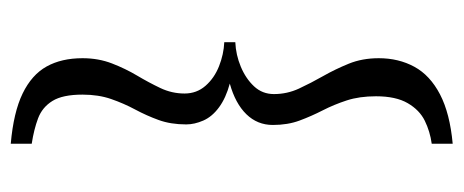

<svg xmlns="http://www.w3.org/2000/svg" viewBox="-266 -438 841 348"><g transform="rotate(-90 154.0 -263.5)"><path d="M68 137V99Q90 96 109.5 86.5Q129 77 141.5 55.5Q154 34 154 -2Q154 -32 146.5 -55Q139 -78 128.5 -98.5Q118 -119 110 -140.5Q102 -162 102 -189Q102 -217 121.5 -237Q141 -257 177 -267Q151 -274 134 -286.5Q117 -299 110 -315Q103 -331 103 -346Q103 -374 111 -396Q119 -418 130 -438.5Q141 -459 149 -482Q157 -505 157 -534Q157 -570 145.5 -588.5Q134 -607 114 -614.5Q94 -622 68 -626V-664Q125 -659 159 -642.5Q193 -626 208 -599Q223 -572 223 -534Q223 -505 213.5 -480.5Q204 -456 191.5 -435Q179 -414 169 -393Q159 -372 159 -349Q159 -327 173 -311Q187 -295 208.5 -286.5Q230 -278 252 -277V-257Q229 -256 207.5 -247Q186 -238 172 -223Q158 -208 158 -187Q158 -163 168 -141.5Q178 -120 190.5 -98Q203 -76 213 -51.5Q223 -27 223 3Q223 39 207.5 67.5Q192 96 157.5 114Q123 132 68 137Z"/></g></svg>

Font: Alumni Sans Thin
Style: Regular
Weight: 400
Version: Version 1.018